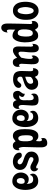

<svg xmlns="http://www.w3.org/2000/svg" viewBox="1121 -1748 772 3054"><g transform="rotate(-90 1507.0 -221.0)"><path d="M153 -411Q183 -411 208 -401Q233 -391 251 -373Q269 -355 279.5 -330Q290 -305 290 -275Q290 -252 283 -229.5Q276 -207 262.5 -189.5Q249 -172 229.5 -161Q210 -150 185 -150Q165 -150 142 -157Q119 -164 109 -184V-173Q109 -135 125 -107Q141 -79 184 -79Q240 -79 251 -132Q262 -124 267 -111Q272 -98 272 -84Q272 -62 261 -46Q250 -30 233 -19.5Q216 -9 196 -4Q176 1 157 1Q114 1 86 -18Q58 -37 42 -66.5Q26 -96 19.5 -132.5Q13 -169 13 -205Q13 -238 19.5 -274.5Q26 -311 42 -341Q58 -371 85 -391Q112 -411 153 -411ZM110 -270Q110 -249 117.5 -231.5Q125 -214 151 -214Q177 -214 189.5 -232.5Q202 -251 202 -275Q202 -286 200 -297.5Q198 -309 193 -318.5Q188 -328 179.5 -334Q171 -340 157 -340Q144 -340 135 -333Q126 -326 120.5 -315.5Q115 -305 112.5 -293Q110 -281 110 -270Z M462 -402Q486 -402 511.5 -395.5Q537 -389 558 -376Q579 -363 592.5 -343Q606 -323 606 -295Q606 -278 594 -269Q582 -260 566 -260Q543 -260 532 -270.5Q521 -281 511.5 -293.5Q502 -306 490 -316.5Q478 -327 454 -327Q440 -327 430 -316.5Q420 -306 420 -292Q420 -272 435 -260Q450 -248 472.5 -239.5Q495 -231 521.5 -222.5Q548 -214 570.5 -200Q593 -186 608 -164Q623 -142 623 -106Q623 -79 612.5 -57.5Q602 -36 585 -21.5Q568 -7 544.5 1Q521 9 496 9Q473 9 455.5 2.5Q438 -4 423.5 -11.5Q409 -19 397 -25.5Q385 -32 374 -32Q366 -32 360 -28Q354 -24 354 -16Q354 -11 356 -7.5Q358 -4 360 0Q336 -2 322 -21.5Q308 -41 308 -64Q308 -89 326.5 -106.5Q345 -124 370 -124Q389 -124 407.5 -116.5Q426 -109 442 -99.5Q458 -90 472 -82.5Q486 -75 498 -75Q521 -75 528 -87Q535 -99 535 -119Q528 -134 510.5 -143Q493 -152 470 -159.5Q447 -167 422.5 -175.5Q398 -184 377.5 -198Q357 -212 344 -233.5Q331 -255 331 -289Q331 -317 342 -338Q353 -359 371 -373Q389 -387 412.5 -394.5Q436 -402 462 -402Z M722 -403Q746 -403 760 -390.5Q774 -378 787 -359Q804 -375 825 -388.5Q846 -402 871 -402Q908 -402 930 -383Q952 -364 963 -335Q974 -306 977 -272.5Q980 -239 980 -211Q980 -182 977.5 -145Q975 -108 964.5 -75Q954 -42 931.5 -19.5Q909 3 869 3Q843 3 826 -8Q809 -19 791 -35Q790 -22 788.5 -9.5Q787 3 787 16Q787 21 787.5 28.5Q788 36 790 43Q792 50 796.5 55Q801 60 809 60Q817 60 823 55.5Q829 51 834 46Q839 63 839 78Q839 114 815 129.5Q791 145 758 145Q729 145 715 130Q701 115 695.5 93.5Q690 72 690 47.5Q690 23 690 3Q690 -56 693 -114Q696 -172 696 -231Q696 -237 695 -249.5Q694 -262 691 -275.5Q688 -289 683 -299Q678 -309 670 -309Q663 -309 657.5 -303Q652 -297 648 -292Q646 -299 645 -306Q644 -313 644 -320Q644 -356 664 -379.5Q684 -403 722 -403ZM787 -199Q787 -187 787.5 -167.5Q788 -148 792.5 -129.5Q797 -111 806.5 -97Q816 -83 833 -83Q849 -83 859 -91.5Q869 -100 874 -112.5Q879 -125 880.5 -139.5Q882 -154 882 -166Q882 -180 882.5 -205.5Q883 -231 879 -255.5Q875 -280 864.5 -298Q854 -316 833 -316Q814 -316 804.5 -303Q795 -290 791 -271Q787 -252 787 -232Q787 -212 787 -199Z M1153 -411Q1183 -411 1208 -401Q1233 -391 1251 -373Q1269 -355 1279.5 -330Q1290 -305 1290 -275Q1290 -252 1283 -229.5Q1276 -207 1262.5 -189.5Q1249 -172 1229.5 -161Q1210 -150 1185 -150Q1165 -150 1142 -157Q1119 -164 1109 -184V-173Q1109 -135 1125 -107Q1141 -79 1184 -79Q1240 -79 1251 -132Q1262 -124 1267 -111Q1272 -98 1272 -84Q1272 -62 1261 -46Q1250 -30 1233 -19.5Q1216 -9 1196 -4Q1176 1 1157 1Q1114 1 1086 -18Q1058 -37 1042 -66.5Q1026 -96 1019.5 -132.5Q1013 -169 1013 -205Q1013 -238 1019.5 -274.5Q1026 -311 1042 -341Q1058 -371 1085 -391Q1112 -411 1153 -411ZM1110 -270Q1110 -249 1117.5 -231.5Q1125 -214 1151 -214Q1177 -214 1189.5 -232.5Q1202 -251 1202 -275Q1202 -286 1200 -297.5Q1198 -309 1193 -318.5Q1188 -328 1179.5 -334Q1171 -340 1157 -340Q1144 -340 1135 -333Q1126 -326 1120.5 -315.5Q1115 -305 1112.5 -293Q1110 -281 1110 -270Z M1374 -401Q1403 -401 1418 -385Q1433 -369 1442 -343Q1454 -373 1473.5 -386Q1493 -399 1525 -399Q1557 -399 1573 -378Q1589 -357 1589 -327Q1589 -307 1581 -294Q1573 -281 1564 -270Q1555 -259 1548 -246Q1541 -233 1543 -213Q1535 -214 1526 -216.5Q1517 -219 1509.5 -223.5Q1502 -228 1497 -235Q1492 -242 1492 -252Q1492 -266 1500 -278.5Q1508 -291 1517 -301L1503 -302Q1474 -302 1461 -289.5Q1448 -277 1443 -258Q1438 -239 1439 -216.5Q1440 -194 1440 -174Q1440 -162 1439 -144.5Q1438 -127 1441 -110.5Q1444 -94 1452 -82.5Q1460 -71 1478 -71Q1497 -71 1514 -84Q1531 -97 1536 -116Q1546 -91 1546 -68Q1546 -47 1537.5 -32.5Q1529 -18 1515 -9.5Q1501 -1 1483.5 2.5Q1466 6 1448 6Q1419 6 1401 0Q1383 -6 1372.5 -18.5Q1362 -31 1358.5 -50.5Q1355 -70 1355 -96Q1355 -131 1359.5 -166Q1364 -201 1364 -236Q1364 -246 1364 -258.5Q1364 -271 1361 -282.5Q1358 -294 1351 -302Q1344 -310 1331 -310Q1322 -310 1316 -304.5Q1310 -299 1305 -292Q1301 -305 1301 -322Q1301 -354 1321 -377.5Q1341 -401 1374 -401Z M1770 -399Q1844 -399 1874.5 -368Q1905 -337 1905 -265Q1905 -239 1903.5 -212Q1902 -185 1902 -159Q1902 -151 1901 -138Q1900 -125 1901.5 -111.5Q1903 -98 1908 -88.5Q1913 -79 1924 -79Q1936 -79 1948 -84Q1949 -80 1949 -76Q1949 -72 1949 -68Q1949 -55 1944.5 -42.5Q1940 -30 1932 -19.5Q1924 -9 1912.5 -2.5Q1901 4 1887 4Q1869 4 1857 0Q1845 -4 1831 -15Q1826 -24 1821 -33.5Q1816 -43 1811 -52Q1797 -40 1787 -30Q1777 -20 1766.5 -13.5Q1756 -7 1742.5 -3.5Q1729 0 1708 0Q1661 0 1633.5 -29.5Q1606 -59 1606 -105Q1606 -136 1620.5 -158Q1635 -180 1657 -195Q1679 -210 1705 -219.5Q1731 -229 1754 -236Q1777 -243 1793 -249Q1809 -255 1812 -263Q1815 -272 1815 -281Q1815 -304 1803.5 -317.5Q1792 -331 1769 -331Q1753 -331 1742.5 -321Q1732 -311 1722.5 -299.5Q1713 -288 1702.5 -278Q1692 -268 1676 -268Q1660 -268 1648 -280Q1636 -292 1636 -308Q1636 -333 1649 -350Q1662 -367 1682 -378Q1702 -389 1725.5 -394Q1749 -399 1770 -399ZM1701 -121Q1701 -105 1708.5 -92.5Q1716 -80 1734 -80Q1756 -80 1775.5 -90Q1795 -100 1809 -117Q1814 -139 1813 -161Q1812 -183 1814 -206Q1798 -201 1778.5 -195Q1759 -189 1741.5 -180Q1724 -171 1712.5 -156.5Q1701 -142 1701 -121Z M2043 -403Q2078 -403 2092.5 -384Q2107 -365 2114 -335Q2127 -346 2140 -358Q2153 -370 2167.5 -379.5Q2182 -389 2198 -395Q2214 -401 2232 -401Q2266 -401 2281 -376Q2296 -351 2295 -321L2292 -115Q2292 -105 2295.5 -93Q2299 -81 2312 -81Q2320 -81 2326 -86Q2332 -91 2337 -97Q2337 -79 2334.5 -60Q2332 -41 2324.5 -25.5Q2317 -10 2303 0Q2289 10 2266 10Q2243 10 2230 -1Q2217 -12 2210.5 -28.5Q2204 -45 2202.5 -65Q2201 -85 2201 -102Q2201 -146 2206.5 -189Q2212 -232 2212 -276Q2212 -288 2206.5 -300.5Q2201 -313 2187 -313Q2178 -313 2168 -308Q2158 -303 2148 -296Q2138 -289 2129.5 -281Q2121 -273 2116 -267Q2108 -234 2102.5 -200Q2097 -166 2097 -131Q2097 -126 2097.5 -118.5Q2098 -111 2100 -103.5Q2102 -96 2106 -90.5Q2110 -85 2116 -85Q2124 -85 2132 -92Q2140 -99 2145 -105Q2152 -92 2152 -75Q2152 -61 2146.5 -46Q2141 -31 2131 -18.5Q2121 -6 2108 2Q2095 10 2079 10Q2053 10 2039.5 -1.5Q2026 -13 2020 -30.5Q2014 -48 2013 -68.5Q2012 -89 2012 -108Q2012 -148 2016 -187.5Q2020 -227 2020 -267Q2020 -284 2009 -300Q2003 -304 1998 -304Q1991 -304 1985.5 -299Q1980 -294 1975 -289Q1970 -309 1970 -325Q1970 -358 1989.5 -380.5Q2009 -403 2043 -403Z M2593 -587Q2618 -587 2631.5 -575Q2645 -563 2651.5 -545Q2658 -527 2659 -506.5Q2660 -486 2660 -468Q2660 -380 2657 -293.5Q2654 -207 2652 -119Q2652 -111 2656 -102.5Q2660 -94 2670 -94Q2678 -94 2684 -97.5Q2690 -101 2697 -104Q2700 -90 2700 -76Q2700 -44 2679 -21.5Q2658 1 2625 1Q2611 1 2602 -4Q2593 -9 2586 -16.5Q2579 -24 2573 -33.5Q2567 -43 2560 -52Q2540 -26 2520 -13Q2500 0 2466 0Q2430 0 2408.5 -24Q2387 -48 2376.5 -82Q2366 -116 2363 -153Q2360 -190 2360 -216Q2360 -240 2365 -273Q2370 -306 2382 -336Q2394 -366 2414.5 -387Q2435 -408 2467 -408Q2493 -408 2519 -396Q2545 -384 2562 -364Q2563 -385 2563.5 -406.5Q2564 -428 2564 -449Q2564 -454 2563.5 -462.5Q2563 -471 2561.5 -479Q2560 -487 2555.5 -492.5Q2551 -498 2544 -498Q2536 -498 2529.5 -494Q2523 -490 2518 -485V-493Q2518 -509 2523 -526Q2528 -543 2537.5 -556.5Q2547 -570 2561 -578.5Q2575 -587 2593 -587ZM2453 -184Q2453 -170 2454.5 -153Q2456 -136 2461 -121Q2466 -106 2477 -95.5Q2488 -85 2506 -85Q2529 -85 2541.5 -101.5Q2554 -118 2559.5 -141Q2565 -164 2566 -188.5Q2567 -213 2567 -229Q2567 -245 2565 -262Q2563 -279 2557 -293Q2551 -307 2539 -316Q2527 -325 2507 -325Q2486 -325 2475 -308.5Q2464 -292 2459 -269Q2454 -246 2453.5 -222Q2453 -198 2453 -184Z M2864 -401Q2907 -401 2934.5 -383Q2962 -365 2978 -336Q2994 -307 3000 -271.5Q3006 -236 3006 -200Q3006 -165 2999 -128Q2992 -91 2975 -61Q2958 -31 2929.5 -12Q2901 7 2859 7Q2832 7 2809 -4.5Q2786 -16 2768 -35Q2750 -54 2738.5 -78Q2727 -102 2723 -127Q2720 -147 2719.5 -167Q2719 -187 2719 -207Q2719 -240 2727 -274.5Q2735 -309 2752.5 -337Q2770 -365 2797.5 -383Q2825 -401 2864 -401ZM2863 -71Q2881 -71 2892.5 -86.5Q2904 -102 2910.5 -123.5Q2917 -145 2919.5 -167Q2922 -189 2922 -203Q2922 -216 2919.5 -237Q2917 -258 2911 -278Q2905 -298 2893.5 -312.5Q2882 -327 2864 -327Q2846 -327 2835 -311Q2824 -295 2818 -273Q2812 -251 2810 -228.5Q2808 -206 2808 -193Q2808 -181 2810 -160Q2812 -139 2818 -119.5Q2824 -100 2835 -85.5Q2846 -71 2863 -71Z"/></g></svg>

Font: Gloria
Style: Regular
Weight: 400
Designer: Peter Wiegel
Foundry: Peter Wiegel
Version: Version 1.000